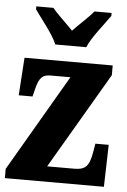

<svg xmlns="http://www.w3.org/2000/svg" viewBox="-54 -806 559 846"><g transform="rotate(5 225.5 -383.0)"><path d="M170 -606H307C325 -651 379 -715 405 -753V-766H329C311 -742 263 -700 238 -673C213 -700 166 -742 148 -766H72V-753C98 -715 152 -651 170 -606ZM0 0H438L443 -186H384L378 -150C367 -84 349 -68 301 -68H181L430 -493V-536H40L29 -369H90L98 -401C111 -456 127 -468 163 -468H249L0 -41Z"/></g></svg>

Font: Noto Serif Ethiopic ExtraCondensed Black
Style: Regular
Weight: 900
Width: 2
Designer: Monotype Design Team
Foundry: Monotype Imaging Inc.
Version: Version 2.102